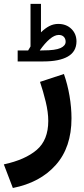

<svg xmlns="http://www.w3.org/2000/svg" viewBox="-42 -691 425 977"><path d="M101.1 -434.1Q108.4 -445.3 113.3 -454.6V-671.4H166.5V-526.4Q186.5 -546.4 208.3 -557.9Q230 -569.3 254.4 -569.3Q295.4 -569.3 321.3 -543.9Q347.2 -518.6 347.2 -480Q346.7 -428.2 303.2 -403.3Q259.8 -378.4 179.2 -378.4H47.9V-434.1ZM178.7 -434.6Q239.7 -434.6 265.9 -446.5Q292 -458.5 292 -478.5Q292 -494.1 282.7 -503.7Q273.4 -513.2 256.8 -513.2Q235.8 -513.2 210.9 -492.2Q186 -471.2 160.2 -434.1ZM23.4 265.6 -22.5 145.5Q85.9 122.1 144.8 71.8Q203.6 21.5 203.6 -75.7Q203.6 -119.6 190.7 -173.1Q177.7 -226.6 161.6 -274.4L283.2 -314.5Q301.8 -261.7 311.8 -202.9Q321.8 -144 321.8 -88.9Q321.8 58.6 241.9 148.4Q162.1 238.3 23.4 265.6Z"/></svg>

Font: Vazirmatn RD UI FD
Style: Bold
Weight: 700
Designer: Saber Rastikerdar
Foundry: Saber Rastikerdar
Version: Version 33.003